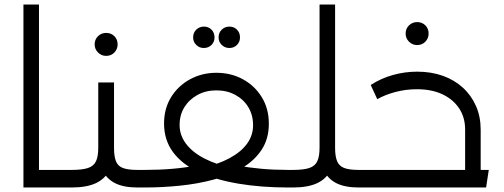

<svg xmlns="http://www.w3.org/2000/svg" viewBox="-20 -832 2237 852"><path d="M153 0V-78H261V0ZM84 0V-812H153V0ZM261 0V-78Q273 -78 277 -67.5Q281 -57 281 -39Q281 -22 277 -11Q273 0 261 0Z M261 0V-78H298Q345 -78 370.5 -86.5Q396 -95 406 -116.5Q416 -138 416 -176V-466H486V-176Q486 -116 466 -77Q446 -38 405 -19Q364 0 298 0ZM590 0Q529 0 491 -19Q453 -38 434.5 -77Q416 -116 416 -176H486Q486 -138 494.5 -116.5Q503 -95 525.5 -86.5Q548 -78 590 -78H621V0ZM621 0V-78Q633 -78 637 -67.5Q641 -57 641 -39Q641 -22 637 -11Q633 0 621 0ZM261 0Q249 0 245 -11Q241 -22 241 -40Q241 -58 245 -68Q249 -78 261 -78ZM451 -584Q430 -584 415 -599Q400 -614 400 -635Q400 -657 415 -671.5Q430 -686 451 -686Q473 -686 487.5 -671.5Q502 -657 502 -635Q502 -614 487.5 -599Q473 -584 451 -584Z M621 0V-78Q687 -78 745.5 -83Q804 -88 852 -98Q856 -99 858.5 -95Q861 -91 864.5 -88Q868 -85 871 -85Q946 -102 997.5 -129.5Q1049 -157 1076 -194Q1103 -231 1103 -276Q1103 -321 1082.5 -355.5Q1062 -390 1025 -410.5Q988 -431 940 -431Q893 -431 856 -410.5Q819 -390 798 -356Q777 -322 777 -277Q777 -232 805.5 -194Q834 -156 887.5 -128.5Q941 -101 1018 -84Q1022 -83 1025 -86.5Q1028 -90 1031.5 -94Q1035 -98 1038 -97Q1085 -88 1140.5 -83Q1196 -78 1259 -78V0Q1139 0 1038 -17Q937 -34 863 -68Q789 -102 748.5 -156Q708 -210 708 -284Q708 -350 739 -400.5Q770 -451 823 -480Q876 -509 940 -509Q1005 -509 1057.5 -480.5Q1110 -452 1141.5 -401Q1173 -350 1173 -283Q1173 -216 1141 -167.5Q1109 -119 1054 -86.5Q999 -54 928 -35Q857 -16 778 -8Q699 0 621 0ZM1259 0V-78Q1271 -78 1275 -67.5Q1279 -57 1279 -39Q1279 -22 1275 -11Q1271 0 1259 0ZM621 0Q609 0 605 -11Q601 -22 601 -40Q601 -58 605 -68Q609 -78 621 -78ZM998 -619Q978 -619 964 -632.5Q950 -646 950 -666Q950 -687 964 -700.5Q978 -714 998 -714Q1018 -714 1031.5 -700.5Q1045 -687 1045 -666Q1045 -646 1031.5 -632.5Q1018 -619 998 -619ZM884 -619Q865 -619 851 -632.5Q837 -646 837 -666Q837 -687 851 -700.5Q865 -714 885 -714Q905 -714 918.5 -700.5Q932 -687 932 -666Q932 -646 918.5 -632.5Q905 -619 884 -619Z M1259 0V-78H1280Q1327 -78 1352.5 -86.5Q1378 -95 1388 -116.5Q1398 -138 1398 -176V-812H1467V-176Q1467 -116 1447.5 -77Q1428 -38 1387 -19Q1346 0 1280 0ZM1572 0Q1511 0 1473 -19Q1435 -38 1416.5 -77Q1398 -116 1398 -176H1467Q1467 -138 1476 -116.5Q1485 -95 1507.5 -86.5Q1530 -78 1572 -78H1586V0ZM1586 0V-78Q1599 -78 1602.5 -67.5Q1606 -57 1606 -39Q1606 -22 1602.5 -11Q1599 0 1586 0ZM1259 0Q1247 0 1243 -11Q1239 -22 1239 -40Q1239 -58 1243 -68Q1247 -78 1259 -78Z M2044 0V-257Q2044 -311 2017.5 -351Q1991 -391 1943.5 -413.5Q1896 -436 1830 -436Q1781 -436 1735.5 -424Q1690 -412 1654 -392L1625 -455Q1672 -485 1724.5 -499.5Q1777 -514 1831 -514Q1894 -514 1945.5 -495.5Q1997 -477 2034.5 -442.5Q2072 -408 2092.5 -361Q2113 -314 2113 -257V0ZM1586 0V-78H2149L2137 0ZM1586 0Q1574 0 1570 -11Q1566 -22 1566 -40Q1566 -58 1570 -68Q1574 -78 1586 -78ZM1831 -632Q1810 -632 1795 -647Q1780 -662 1780 -683Q1780 -705 1795 -719.5Q1810 -734 1831 -734Q1853 -734 1867.5 -719.5Q1882 -705 1882 -683Q1882 -662 1867.5 -647Q1853 -632 1831 -632Z"/></svg>

Font: Alexandria Light
Style: Regular
Weight: 300
Designer: Mohamed Gaber
Foundry: Kief Type Foundry
Version: Version 5.100